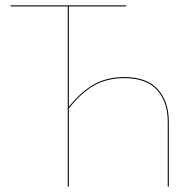

<svg xmlns="http://www.w3.org/2000/svg" viewBox="-20 -700 732 720"><path d="M613 -244V0H609V-244Q609 -318 569 -362.5Q529 -407 446 -407Q381 -407 332 -379Q283 -351 238 -293V0H234V-676H20V-680H453V-676H238V-299Q282 -355 331.5 -383Q381 -411 446 -411Q531 -411 572 -365Q613 -319 613 -244Z"/></svg>

Font: FiraGO Four
Style: Regular
Weight: 100
Designer: bBox Type
Foundry: bBox Type GmbH
Version: Version 1.001